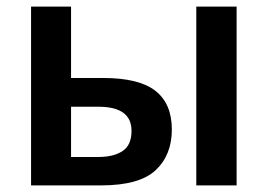

<svg xmlns="http://www.w3.org/2000/svg" viewBox="-20 -561 810 581"><path d="M574 0H696V-541H574ZM74 0H286Q402 0 451 -46Q500 -92 500 -169Q500 -247 450.5 -286Q401 -325 292 -325H195V-541H74ZM195 -86V-238H278Q378 -238 378 -165Q378 -122 351 -104Q324 -86 278 -86Z"/></svg>

Font: Noto Sans Display Medium
Style: Regular
Weight: 500
Designer: Monotype Design Team
Foundry: Monotype Imaging Inc.
Version: Version 1.900